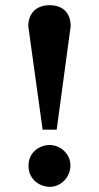

<svg xmlns="http://www.w3.org/2000/svg" viewBox="-20 -707 380 739"><path d="M251 -69.8Q251 -52.7 244.4 -37.6Q237.8 -22.5 226.8 -11.5Q215.8 -0.5 201.4 5.9Q187 12.2 170.9 12.2Q158.7 12.2 144.5 7.6Q130.4 2.9 118.2 -6.8Q106 -16.6 97.9 -32.2Q89.8 -47.9 89.8 -69.8Q89.8 -89.4 97.2 -104.2Q104.5 -119.1 116.2 -128.9Q127.9 -138.7 142.3 -143.8Q156.7 -148.9 170.9 -148.9Q184.6 -148.9 199 -143.6Q213.4 -138.2 224.9 -127.9Q236.3 -117.7 243.7 -103Q251 -88.4 251 -69.8ZM198.2 -208H144L88.9 -606Q88.9 -627 95.5 -642.3Q102.1 -657.7 113 -667.5Q124 -677.2 138.9 -682.1Q153.8 -687 170.9 -687Q187.5 -687 202.4 -682.4Q217.3 -677.7 228.3 -668Q239.3 -658.2 245.6 -642.8Q252 -627.4 252 -606Z"/></svg>

Font: Charis SIL Viet
Style: Bold
Weight: 700
Foundry: SIL International
Version: Version 5.000